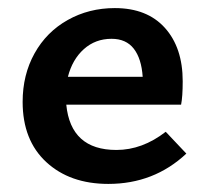

<svg xmlns="http://www.w3.org/2000/svg" viewBox="-20 -448 513 475"><path d="M441 -68Q361 7 248 7Q153 7 94.5 -47Q36 -101 36 -196Q36 -263 65.5 -316Q95 -369 147.5 -398.5Q200 -428 264 -428Q344 -428 388 -379Q432 -330 432 -247Q432 -209 428 -189H144Q155 -77 268 -77Q332 -77 390 -122ZM148 -258H333Q330 -303 311 -327.5Q292 -352 256 -352Q216 -352 187.5 -326.5Q159 -301 148 -258Z"/></svg>

Font: Ysabeau Infant
Style: Bold
Weight: 700
Designer: Christian Thalmann (Catharsis Fonts)
Version: Version 0.003